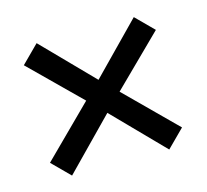

<svg xmlns="http://www.w3.org/2000/svg" viewBox="-64 -573 538 500"><g transform="rotate(-15 205.5 -322.5)"><path d="M204 -278 73 -144 26 -191 159 -323 26 -454 73 -501 204 -367 335 -501 382 -454 249 -323 382 -191 335 -144Z"/></g></svg>

Font: Noto Sans Devanagari ExtraCondensed
Style: Regular
Weight: 400
Width: 2
Designer: Jelle Bosma - Monotype Design Team
Foundry: Monotype Imaging Inc.
Version: Version 2.006